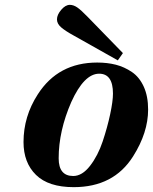

<svg xmlns="http://www.w3.org/2000/svg" viewBox="-20 -760 631 792"><path d="M77 -174Q77 -280 136 -371Q220 -502 381 -502Q423 -502 458 -493Q493 -484 524 -463Q555 -442 573 -402.5Q591 -363 591 -308Q591 -213 529 -115Q449 12 284 12Q180 12 128.5 -38.5Q77 -89 77 -174ZM222 -107Q222 -34 282 -34Q319 -34 351.5 -76Q384 -118 403.5 -176.5Q423 -235 434.5 -289Q446 -343 446 -374Q446 -456 389 -456Q327 -456 274 -339Q222 -220 222 -107ZM215 -680Q215 -699 232.5 -719.5Q250 -740 268 -740Q283 -740 298.5 -729.5Q314 -719 342 -690L487 -541L466 -511L283 -614Q250 -632 232.5 -647Q215 -662 215 -680Z"/></svg>

Font: Heuristica
Style: Bold Italic
Weight: 700
Italic angle: -13°
Version: Version 1.0.2